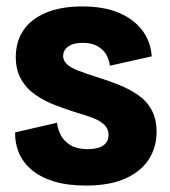

<svg xmlns="http://www.w3.org/2000/svg" viewBox="-20 -562 527 596"><path d="M246 14Q189 14 147 1Q105 -12 78 -35Q51 -58 38.5 -88Q26 -118 27 -151L157 -181Q159 -161 169 -142Q179 -123 199.5 -111Q220 -99 252 -99Q284 -99 300.5 -110.5Q317 -122 317 -143Q317 -161 305 -173.5Q293 -186 270.5 -195Q248 -204 216 -213Q184 -223 151.5 -235.5Q119 -248 91 -267Q63 -286 46 -315Q29 -344 29 -385Q29 -432 52 -467Q75 -502 121.5 -522Q168 -542 236 -542Q302 -542 348.5 -522.5Q395 -503 421.5 -468Q448 -433 451 -387L321 -358Q319 -377 309.5 -393Q300 -409 282 -419Q264 -429 237 -429Q207 -429 191.5 -417.5Q176 -406 176 -388Q176 -374 187.5 -363Q199 -352 222 -343Q245 -334 277 -324Q313 -313 347 -299.5Q381 -286 408 -267.5Q435 -249 450.5 -221Q466 -193 466 -152Q466 -105 442 -67.5Q418 -30 369.5 -8Q321 14 246 14Z"/></svg>

Font: Bricolage Grotesque 24pt SemiCondensed ExtraBold
Style: Regular
Weight: 800
Width: 4
Designer: Mathieu Triay
Foundry: Atelier Triay
Version: Version 1.001;gftools[0.9.33.dev8+g029e19f]